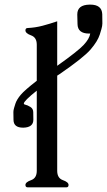

<svg xmlns="http://www.w3.org/2000/svg" viewBox="-20 -806 460 826"><path d="M226.1 -714.4V-522.9Q314.9 -585.9 339.8 -612.5Q364.7 -639.2 368.2 -661.6H363.3Q314 -661.6 313.5 -702.6L312.5 -742.7V-744.1Q312.5 -785.2 365.2 -786.1H368.7Q418 -786.1 419.9 -745.1L420.4 -705.1Q420.4 -694.8 416.3 -680.7Q412.1 -666.5 409.2 -657.2Q399.9 -628.4 369.9 -593.3Q339.8 -558.1 234.4 -485.8Q231.9 -484.4 230 -483.2Q228 -481.9 226.1 -480.5V-71.3Q226.1 -39.6 250.5 -31Q274.9 -22.5 274.9 -10.3Q274.9 0 265.1 0H99.6Q89.4 0 89.4 -10.3Q89.4 -22.5 113.8 -31Q138.2 -39.6 138.2 -71.3V-416Q82.5 -371.6 82.5 -360.4Q82.5 -357.4 86.4 -356.4Q99.1 -353.5 110.8 -345.9Q122.6 -338.4 123 -324.2L123.5 -292V-291Q123.5 -258.3 81.5 -256.8H79.1Q38.6 -256.8 38.1 -290L37.6 -321.8V-324.2Q37.6 -331.5 40.5 -341.3Q43.5 -352.5 46.4 -360.4Q52.2 -377.9 69.3 -398.2Q86.4 -418.5 138.2 -458.5V-613.8Q138.2 -645 113.8 -653.8Q89.4 -662.6 89.4 -675.3Q89.4 -685.5 99.6 -685.5Q131.8 -687 163.3 -695.3Q194.8 -703.6 226.1 -714.4Z"/></svg>

Font: Caudex
Style: Regular
Weight: 400
Version: Version 1.01